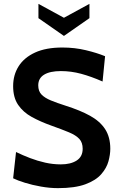

<svg xmlns="http://www.w3.org/2000/svg" viewBox="-20 -960 620 994"><path d="M280 14Q238 14 192.5 6Q147 -2 108.5 -14Q70 -26 48 -37L63 -173Q98 -156 136 -141.5Q174 -127 214 -118Q254 -109 295 -109Q346 -109 377 -129Q408 -149 408 -190Q408 -222 390.5 -241Q373 -260 337 -275Q301 -290 245 -310Q189 -330 144.5 -354.5Q100 -379 74 -417Q48 -455 48 -514Q48 -572 76.5 -617Q105 -662 161.5 -688Q218 -714 303 -714Q367 -714 425 -700Q483 -686 524 -669L511 -538Q452 -564 400 -578Q348 -592 295 -592Q239 -592 208.5 -573.5Q178 -555 178 -518Q178 -488 195 -470.5Q212 -453 243.5 -440Q275 -427 319 -413Q395 -389 446.5 -360.5Q498 -332 524.5 -291Q551 -250 551 -190Q551 -160 541.5 -125Q532 -90 504 -58Q476 -26 422 -6Q368 14 280 14ZM179 -940V-866L311 -774L443 -866V-940L311 -868Z"/></svg>

Font: Cabin VF Beta
Style: Regular
Weight: 400
Designer: Pablo Impallari
Foundry: Pablo Impallari. http://www.impallari.com Igino Marini. http://www.ikern.com
Version: Version 2.200